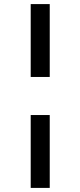

<svg xmlns="http://www.w3.org/2000/svg" viewBox="-20 -780 393 938"><path d="M130 -404V-760H223V-404ZM130 138V-218H223V138Z"/></svg>

Font: IBM Plex Sans Hebrew Medm
Style: Regular
Weight: 500
Designer: Mike Abbink, Paul van der Laan, Pieter van Rosmalen, Yanek Iontef
Foundry: Bold Monday
Version: Version 1.3